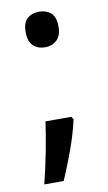

<svg xmlns="http://www.w3.org/2000/svg" viewBox="-80 -588 428 760"><g transform="rotate(-10 134.0 -208.5)"><path d="M133 -404Q104 -404 85.5 -421.5Q67 -439 67 -476Q67 -514 85.5 -530.5Q104 -547 133 -547Q162 -547 180.5 -530.5Q199 -514 199 -476Q199 -439 180 -421.5Q161 -404 133 -404ZM187 -115 194 -104Q181 -46 159 14.5Q137 75 113 130H35Q50 71 63 4Q76 -63 83 -115Z"/></g></svg>

Font: Noto Sans Malayalam SemiCondensed Medium
Style: Regular
Weight: 500
Width: 4
Designer: Jelle Bosma - Monotype Design Team
Foundry: Monotype Imaging Inc.
Version: Version 2.104; ttfautohint (v1.8.4.7-5d5b)